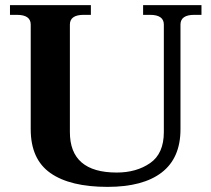

<svg xmlns="http://www.w3.org/2000/svg" viewBox="-20 -720 826 750"><path d="M100 -215V-624Q100 -662 46 -662H19V-700H335V-662H307Q253 -662 253 -624V-204Q253 -46 436 -46Q513 -46 566.5 -83Q620 -120 620 -204V-624Q620 -662 566 -662H539V-700H767V-662H739Q685 -662 685 -624V-215Q685 -103 612 -46.5Q539 10 400 10Q254 10 177 -44Q100 -98 100 -215Z"/></svg>

Font: Taviraj DemiBold
Style: Regular
Weight: 600
Designer: Katatrad Team
Foundry: CadsonDemak
Version: Version 1.030